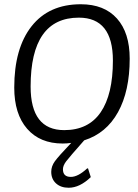

<svg xmlns="http://www.w3.org/2000/svg" viewBox="-20 -667 651 903"><path d="M303 216Q266 216 243.5 195.5Q221 175 221 141Q221 115 238 91.5Q255 68 315 5Q296 8 275 8Q168 8 107.5 -61.5Q47 -131 47 -255Q47 -440 128.5 -543.5Q210 -647 360 -647Q470 -647 530 -580Q590 -513 590 -391Q590 -239 535 -139.5Q480 -40 376 -7Q306 72 291 92Q276 112 276 129Q276 165 313 165Q347 165 390 125H394L407 166Q355 216 303 216ZM351 -584Q124 -584 124 -260Q124 -55 282 -55Q396 -55 453.5 -139Q511 -223 511 -382Q511 -584 351 -584Z"/></svg>

Font: Alegreya Sans
Style: Italic
Weight: 400
Italic angle: -7°
Designer: Juan Pablo del Peral
Foundry: Huerta Tipografica
Version: Version 2.007